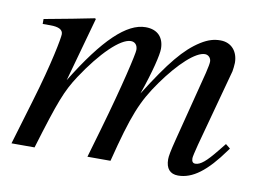

<svg xmlns="http://www.w3.org/2000/svg" viewBox="-57 -523 836 615"><g transform="rotate(10 361.0 -216.0)"><path d="M704 -105 689 -117 668 -91C638 -54 620 -38 603 -38C595 -38 591 -43 591 -54C591 -58 595 -76 601 -99L669 -350C670 -355 672 -371 672 -378C672 -414 651 -441 614 -441C594 -441 575 -436 551 -421C502 -390 461 -340 391 -229C418 -306 431 -362 431 -381C431 -417 411 -441 371 -441C310 -441 240 -375 151 -230L209 -439L206 -441C151 -430 126 -425 44 -410V-394H69C96 -394 110 -387 110 -372C110 -360 95 -277 55 -144L12 0H87C135 -158 149 -194 183 -246C239 -331 298 -389 332 -389C345 -389 354 -380 354 -364C354 -351 330 -245 286 -93L259 0H334C373 -154 393 -203 442 -272C492 -342 543 -389 573 -389C584 -389 593 -380 593 -368C593 -363 591 -350 586 -330L528 -103C518 -64 515 -47 515 -37C515 -7 529 9 555 9C602 9 646 -24 699 -98Z"/></g></svg>

Font: XITS
Style: Italic
Weight: 400
Italic angle: -16.33°
Designer: MicroPress Inc., with final additions and corrections provided by Coen Hoffman, Elsevier (retired)
Version: Version 1.107